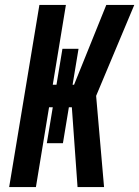

<svg xmlns="http://www.w3.org/2000/svg" viewBox="-20 -755 562 775"><path d="M17 0 139 -735H246L193 -413H208L232 -558H297L273 -413H279L409 -735H522L368 -368L400 0H293L270 -322H258L234 -177H169L193 -322H178L125 0Z"/></svg>

Font: Iosevka Curly XBdObl
Style: Regular
Weight: 800
Italic angle: -9°
Monospace: yes
Designer: Belleve Invis
Foundry: Belleve Invis
Version: Version 11.1.0; ttfautohint (v1.8.3)